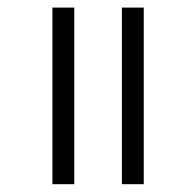

<svg xmlns="http://www.w3.org/2000/svg" viewBox="-20 -446 450 501"><path d="M116.8 -426.2H173.8V34.6H116.8ZM298.1 -426.2H355.1V34.6H298.1Z"/></svg>

Font: Gurajada
Style: Regular
Weight: 400
Designer: Purushoth Kumar Guthula
Foundry: SiliconAndhra, USA.
Version: Version 1.0.3; ttfautohint (v1.2.42-39fb)